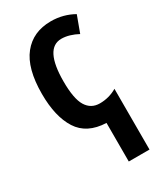

<svg xmlns="http://www.w3.org/2000/svg" viewBox="-195 -629 794 931"><g transform="rotate(-30 202.5 -164.0)"><path d="M252 -553Q287 -553 319 -544.5Q351 -536 379 -520L345 -428Q323 -440 299.5 -447Q276 -454 254 -454Q160 -454 160 -269Q160 -172 185.5 -130.5Q211 -89 260 -89Q312 -89 356 -115V225H240V9Q133 5 86 -68.5Q39 -142 39 -269Q39 -412 95.5 -482.5Q152 -553 252 -553Z"/></g></svg>

Font: Noto Sans Disp Cond SemBd
Style: Regular
Weight: 600
Width: 3
Designer: Monotype Design Team
Foundry: Monotype Imaging Inc.
Version: Version 2.000;GOOG;noto-source:20170915:90ef993387c0; ttfaut